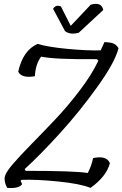

<svg xmlns="http://www.w3.org/2000/svg" viewBox="-20 -959 625 980"><path d="M90 -41 85 -36 93 -19Q76 5 17 0Q3 -24 3.5 -48.5Q4 -73 42 -117.5Q80 -162 139.5 -222.5Q199 -283 262.5 -350Q326 -417 387.5 -498Q449 -579 482 -649L475 -657Q260 -655 190 -670Q161 -631 158 -570Q91 -558 73 -593Q97 -702 172 -735Q224 -719 324.5 -709.5Q425 -700 494 -702L513 -744Q547 -743 561 -736Q575 -729 585 -713Q567 -641 476.5 -515Q386 -389 286 -279Q186 -169 106 -96L111 -87Q363 -87 428 -76Q447 -112 455 -152Q524 -167 541 -126Q523 -58 442 0Q391 -21 278.5 -32.5Q166 -44 90 -41ZM382 -792Q339 -780 312 -800L251 -914Q265 -937 291 -926L341 -827L443 -935Q498 -951 507 -908Z"/></svg>

Font: Tillana
Style: Regular
Weight: 400
Designer: Lipi Raval (Devanagari, Latin), Jonny Pinhorn (Latin)
Foundry: Indian Type Foundry
Version: Version 2.003;PS 1.0;hotconv 1.0.79;makeotf.lib2.5.61930; tt